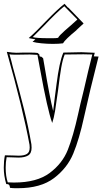

<svg xmlns="http://www.w3.org/2000/svg" viewBox="-47 -787 541 1015"><path d="M357 -628H358Q297 -578 286 -558Q265 -555 232 -555Q203 -555 172.5 -558Q142 -561 125 -566L140 -579Q132 -581 121 -582.5Q110 -584 105 -586Q142 -618 195 -674Q257 -738 294 -767L313 -746L314 -747L395 -663Q393 -661 357 -628ZM182 -647Q126 -591 126 -591Q144 -585 211 -585H232Q251 -585 260 -587Q266 -599 295.5 -625Q325 -651 330 -655L361 -683L362 -684L293 -754Q258 -727 182 -647ZM189 -433Q215 -277 234 -200L243 -274Q245 -287 252 -343Q259 -399 268 -441.5Q277 -484 288 -509L336 -510Q352 -511 384 -511Q394 -511 454 -508Q452 -503 449 -489L474 -488Q427 -304 397 -167Q372 -52 340.5 24.5Q309 101 238.5 154.5Q168 208 47 208H36Q20 208 6 206Q5 202 4 196.5Q3 191 -1 188.5Q-5 186 -14 186Q-27 142 -27 99Q-27 63 -21 34L23 35Q33 36 52 36Q80 36 95 27Q110 18 110 -7Q110 -16 109 -23V-22Q75 -208 -11 -513Q20 -508 40 -508L78 -509H110Q139 -509 152 -507L161 -499Q161 -492 163 -489.5Q165 -487 172 -487L181 -479ZM47 -498H29Q12 -498 3 -500Q14 -463 20 -436Q56 -306 79.5 -211.5Q103 -117 119 -24Q120 -17 120 -6Q120 24 101.5 35Q83 46 51 46Q31 46 20 45L-12 44Q-17 71 -17 99Q-17 145 -6 177Q5 178 27 178Q148 178 215.5 127.5Q283 77 311.5 5Q340 -67 366 -184Q380 -248 388 -278L397 -315Q420 -417 441 -499Q424 -500 394 -500L308 -499H295Q284 -472 276.5 -428.5Q269 -385 260 -310Q250 -237 244 -200Q238 -163 229 -137Q204 -206 165 -421L151 -497Q125 -499 110 -499Z"/></svg>

Font: Londrina Shadow
Style: Regular
Weight: 400
Designer: Marcelo Magalhaes
Foundry: Marcelo Magalhães
Version: Version 1.002